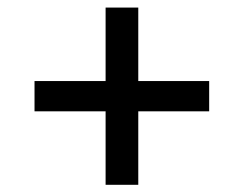

<svg xmlns="http://www.w3.org/2000/svg" viewBox="-20 -588 660 520"><path d="M73.5 -286.5H266V-87.5H354.5V-286.5H546.5V-368.5H354.5V-567.5H266V-368.5H73.5Z"/></svg>

Font: Monaspace Neon
Style: Regular
Weight: 400
Designer: Riley Cran & the Lettermatic Team
Foundry: Lettermatic
Version: Version 1.200 (Monaspace Neon)